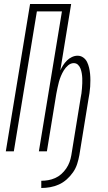

<svg xmlns="http://www.w3.org/2000/svg" viewBox="-20 -755 540 958"><path d="M186 183V147Q203 147 220.5 144Q238 141 255 133.5Q272 126 286 113.5Q300 101 310.5 85.5Q321 70 327 53.5Q333 37 336 19L382 -264Q385 -277 386.5 -289.5Q388 -302 389 -314.5Q390 -327 390.5 -339.5Q391 -352 390.5 -364.5Q390 -377 388 -389Q386 -401 382 -412Q378 -423 369.5 -431.5Q361 -440 348 -440Q333 -440 320 -429Q307 -418 298.5 -404Q290 -390 284 -375.5Q278 -361 274 -346.5Q270 -332 267 -317Q264 -302 261 -287L214 0H174L289 -698H164L49 0H9L130 -735H335L281 -404Q287 -417 295 -429.5Q303 -442 314 -453Q325 -464 339 -470.5Q353 -477 367 -477Q383 -477 395.5 -468Q408 -459 414.5 -445.5Q421 -432 424.5 -417Q428 -402 429.5 -386.5Q431 -371 431 -355Q431 -339 430 -323Q429 -307 426.5 -290.5Q424 -274 421 -258L376 19Q372 41 365 63Q358 85 344.5 104.5Q331 124 313 140Q295 156 274 165.5Q253 175 230.5 179Q208 183 186 183Z"/></svg>

Font: Iosevka Curly Extralight
Style: Italic
Weight: 200
Italic angle: -9°
Monospace: yes
Designer: Belleve Invis
Foundry: Belleve Invis
Version: Version 22.1.2; ttfautohint (v1.8.4)